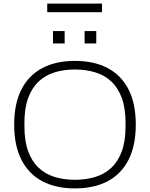

<svg xmlns="http://www.w3.org/2000/svg" viewBox="-20 -1037 835 1069"><path d="M397 12Q291 12 215.5 -28Q140 -68 99.5 -147Q59 -226 59 -343Q59 -461 99.5 -539.5Q140 -618 215.5 -658Q291 -698 397 -698Q504 -698 579.5 -658Q655 -618 695.5 -539.5Q736 -461 736 -343Q736 -226 695.5 -147Q655 -68 579.5 -28Q504 12 397 12ZM397 -36Q459 -36 511 -52Q563 -68 600.5 -103.5Q638 -139 658.5 -195.5Q679 -252 679 -333V-353Q679 -434 658.5 -490.5Q638 -547 600.5 -582.5Q563 -618 511 -634Q459 -650 397 -650Q335 -650 283.5 -634Q232 -618 194.5 -582.5Q157 -547 136.5 -490.5Q116 -434 116 -353V-333Q116 -252 136.5 -195.5Q157 -139 194.5 -103.5Q232 -68 283.5 -52Q335 -36 397 -36ZM275 -795V-864H340V-795ZM451 -795V-864H516V-795ZM243 -969V-1017H548V-969Z"/></svg>

Font: Archivo Thin
Style: Regular
Weight: 250
Designer: Hector Gatti
Foundry: Omnibus-Type
Version: Version 2.001